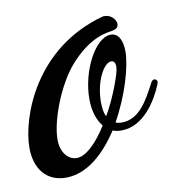

<svg xmlns="http://www.w3.org/2000/svg" viewBox="-94 -420 464 495"><g transform="rotate(-10 138.5 -172.5)"><path d="M314 -171C315 -173 316 -177 316 -179C316 -183 312 -186 308 -186C304 -186 301 -182 298 -176C277 -136 253 -91 207 -91C201 -91 196 -92 191 -94C227 -158 248 -231 248 -270C248 -299 238 -319 218 -319C177 -319 135 -238 135 -165C135 -132 144 -108 157 -92C130 -49 101 -21 77 -21C55 -21 36 -42 36 -76C36 -128 71 -214 108 -258C164 -324 212 -326 223 -328C234 -330 240 -334 240 -344C240 -354 228 -369 211 -369H207C20 -319 -39 -145 -39 -68C-39 -14 -11 24 41 24C97 24 144 -20 180 -75C187 -72 195 -71 203 -71C261 -71 298 -132 314 -171ZM163 -152C163 -206 188 -251 207 -251C214 -251 218 -246 218 -235C218 -226 213 -210 204 -186C194 -160 183 -136 170 -114C165 -123 163 -136 163 -152Z"/></g></svg>

Font: Mervale Script
Style: Regular
Weight: 400
Designer: Astigmatic (AOETI)
Foundry: Astigmatic (AOETI)
Version: Version 1.000